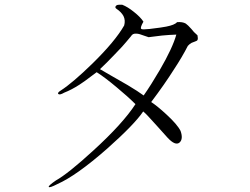

<svg xmlns="http://www.w3.org/2000/svg" viewBox="-20 -762 1040 798"><path d="M488.3 -742.2H474.6Q464.8 -742.2 460.9 -736.3Q457 -730.5 463.9 -725.6Q484.4 -711.9 493.2 -695.3Q502 -677.7 496.1 -656.2Q459 -590.8 364.3 -498Q281.2 -417 232.4 -385.7Q216.8 -376 222.7 -371.1Q228.5 -366.2 247.1 -377Q277.3 -388.7 310.5 -410.2Q329.1 -421.9 363.3 -448.2L381.8 -461.9Q416 -440.4 465.8 -398.4Q510.7 -361.3 543 -329.1Q490.2 -248 368.2 -136.7Q262.7 -40 211.9 -11.7Q180.7 9.8 182.6 14.6Q184.6 20.5 218.8 2.9Q297.9 -32.2 424.8 -143.6Q539.1 -245.1 575.2 -298.8Q585 -291 601.6 -272.5Q611.3 -261.7 632.8 -238.3L675.8 -190.4Q709 -154.3 726.6 -169.9Q742.2 -184.6 730.5 -217.8Q716.8 -245.1 670.9 -287.1Q633.8 -321.3 608.4 -337.9Q665 -413.1 703.1 -473.6Q737.3 -525.4 760.7 -571.3Q767.6 -579.1 776.4 -584Q780.3 -585.9 789.1 -588.9Q798.8 -591.8 800.8 -595.7Q803.7 -601.6 800.8 -615.2Q793 -622.1 786.1 -628.9Q782.2 -633.8 775.4 -641.6Q760.7 -658.2 752 -664.1Q738.3 -671.9 715.8 -669.9Q706.1 -658.2 670.9 -651.4Q651.4 -647.5 609.4 -642.6L601.6 -641.6L586.9 -640.6Q569.3 -638.7 566.4 -642.6Q562.5 -648.4 576.2 -671.9Q563.5 -691.4 536.1 -712.9Q510.7 -733.4 488.3 -742.2ZM503.9 -586.9 524.4 -611.3Q531.2 -624 547.9 -622.1Q557.6 -622.1 580.1 -613.3L597.7 -607.4Q626 -611.3 653.3 -614.3Q683.6 -617.2 712.9 -618.2Q697.3 -562.5 644.5 -471.7Q607.4 -408.2 577.1 -365.2Q554.7 -381.8 510.7 -408.2Q485.4 -422.9 437.5 -450.2L395.5 -474.6Q421.9 -499 458 -537.1Q493.2 -573.2 503.9 -586.9Z"/></svg>

Font: Batang
Style: Regular
Weight: 400
Version: Version 2.21